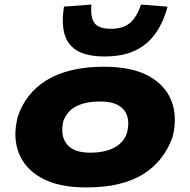

<svg xmlns="http://www.w3.org/2000/svg" viewBox="-20 -809 833 840"><path d="M357 11Q236 11 162 -30Q88 -71 61.5 -141.5Q35 -212 58 -299Q75 -350 106.5 -390Q138 -430 184.5 -458.5Q231 -487 293.5 -502Q356 -517 435 -517Q557 -517 630.5 -476.5Q704 -436 730.5 -366.5Q757 -297 735 -209Q717 -159 685.5 -118Q654 -77 608 -48Q562 -19 500 -4Q438 11 357 11ZM375 -141Q417 -141 449 -150.5Q481 -160 503 -178.5Q525 -197 535 -226Q552 -290 522.5 -327.5Q493 -365 418 -365Q377 -365 344.5 -356Q312 -347 290.5 -328.5Q269 -310 258 -282Q242 -218 271.5 -179.5Q301 -141 375 -141ZM438 -562Q359 -562 316.5 -588Q274 -614 261.5 -662.5Q249 -711 260 -780L380 -789Q375 -733 393.5 -708Q412 -683 466 -683Q518 -683 548 -708Q578 -733 597 -789L713 -780Q695 -712 660.5 -663Q626 -614 571.5 -588Q517 -562 438 -562Z"/></svg>

Font: Nunito Sans 7pt Expanded Black
Style: Italic
Weight: 900
Width: 7
Italic angle: -9°
Designer: Vernon Adams
Foundry: Vernon Adams
Version: Version 3.101;gftools[0.9.27]